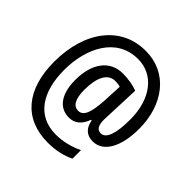

<svg xmlns="http://www.w3.org/2000/svg" viewBox="-203 -889 1147 1147"><g transform="rotate(45 370.0 -316.0)"><path d="M692 -360C692 -566 574 -717 392 -717C185 -719 49 -544 49 -285C49 -50 163 85 364 85C432 85 487 72 536 48V-24C488 0 425 17 364 17C204 17 126 -109 126 -292C126 -475 210 -650 392 -650C523 -651 615 -537 615 -362C615 -241 592 -178 548 -178C522 -178 504 -196 504 -250C504 -258 505 -277 506 -297L514 -504C481 -517 433 -525 390 -525C281 -525 215 -438 215 -296C215 -180 263 -110 347 -110C397 -110 431 -140 450 -194H456C464 -143 494 -110 548 -110C641 -110 692 -213 692 -360ZM295 -293C295 -394 325 -461 389 -461C406 -461 421 -459 432 -455L426 -332C420 -229 402 -178 358 -178C318 -178 295 -214 295 -293Z"/></g></svg>

Font: Noto Sans Tamil Condensed Medium
Style: Regular
Weight: 500
Width: 3
Designer: Jelle Bosma - Monotype Design Team
Foundry: Monotype Imaging Inc.
Version: Version 2.004